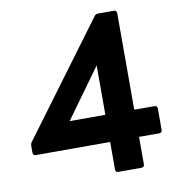

<svg xmlns="http://www.w3.org/2000/svg" viewBox="-82 -809 824 884"><g transform="rotate(-10 330.0 -367.0)"><path d="M509 0H400Q388 0 387 -13V-142H39Q27 -142 26 -155V-188Q26 -197 31 -204L418 -726Q424 -734 434 -734H509Q521 -734 522 -721V-269H617Q629 -269 630 -256V-155Q630 -143 617 -142H522V-13Q522 -1 509 0ZM387 -269V-500L220 -269Z"/></g></svg>

Font: YamahaIndonesia935. App
Style: Bold
Weight: 700
Designer: Dalton Maag Ltd
Foundry: Dalton Maag Ltd
Version: Version 1.002; January 01, 2024; Regular/Italic